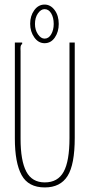

<svg xmlns="http://www.w3.org/2000/svg" viewBox="-20 -809 390 840"><path d="M176 11Q104 11 74.5 -43Q45 -97 45 -203V-623H77V-616Q72 -614 70.5 -607.5Q69 -601 70 -584V-202Q70 -106 95 -58.5Q120 -11 176 -11Q233 -11 258.5 -57.5Q284 -104 284 -205V-623H307V-206Q307 -89 275.5 -39Q244 11 176 11ZM175 -620Q148 -620 130 -645.5Q112 -671 112 -705Q112 -740 130 -764.5Q148 -789 175 -789Q201 -789 219 -765Q237 -741 237 -704Q237 -670 220 -645Q203 -620 175 -620ZM175 -640Q193 -640 204 -659Q215 -678 215 -704Q215 -732 204 -750.5Q193 -769 175 -769Q159 -769 146 -750.5Q133 -732 133 -704Q133 -678 146 -659Q159 -640 175 -640Z"/></svg>

Font: Inconsolata ExtraCondensed ExtraLight
Style: Regular
Weight: 200
Width: 2
Monospace: yes
Designer: Raph Levien, Cyreal, Brenton Simpson
Foundry: Raph Levien, Cyreal, Google
Version: Version 3.001; ttfautohint (v1.8.2.53-6de2)